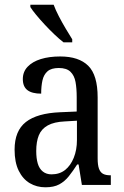

<svg xmlns="http://www.w3.org/2000/svg" viewBox="-20 -786 527 816"><path d="M173 10Q136 10 106.5 -7.5Q77 -25 59.5 -60.5Q42 -96 42 -150Q42 -230 90 -267.5Q138 -305 236 -309L306 -312V-373Q306 -410 301 -437.5Q296 -465 279.5 -481Q263 -497 230 -497Q198 -497 182 -483Q166 -469 160.5 -444.5Q155 -420 155 -388Q116 -388 96.5 -403Q77 -418 77 -450Q77 -481 97.5 -502.5Q118 -524 153.5 -535Q189 -546 236 -546Q315 -546 355 -506.5Q395 -467 395 -372V-113Q395 -85 400.5 -69.5Q406 -54 417.5 -47.5Q429 -41 449 -41H451V0H328L314 -87H308Q290 -59 272.5 -37Q255 -15 232 -2.5Q209 10 173 10ZM199 -45Q233 -45 256.5 -63.5Q280 -82 293.5 -115.5Q307 -149 307 -191V-273L256 -270Q210 -268 183 -253Q156 -238 145 -211Q134 -184 134 -144Q134 -113 140.5 -91Q147 -69 162 -57Q177 -45 199 -45ZM250 -606Q232 -620 211.5 -639.5Q191 -659 170.5 -681Q150 -703 133.5 -723Q117 -743 109 -756V-766H208Q216 -744 230 -717Q244 -690 259.5 -664Q275 -638 287 -619V-606Z"/></svg>

Font: Noto Serif Condensed
Style: Regular
Weight: 400
Width: 3
Designer: Monotype Design Team
Foundry: Monotype Imaging Inc.
Version: Version 2.015